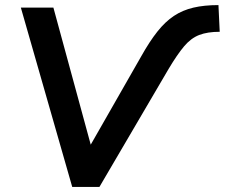

<svg xmlns="http://www.w3.org/2000/svg" viewBox="-20 -735 884 755"><path d="M264 0 62 -705H190L351 -114H307L535 -513Q568 -572 599 -611Q630 -650 664 -672.5Q698 -695 740.5 -705Q783 -715 839 -715L844 -610Q796 -610 763.5 -597.5Q731 -585 704 -553Q677 -521 643 -464L371 0Z"/></svg>

Font: Nunito Sans 12pt
Style: Bold Italic
Weight: 700
Italic angle: -9°
Designer: Vernon Adams
Foundry: Vernon Adams
Version: Version 3.101;gftools[0.9.27]